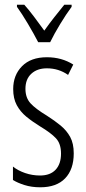

<svg xmlns="http://www.w3.org/2000/svg" viewBox="-20 -785 366 815"><path d="M293 -134Q293 -66 256.5 -28Q220 10 151 10Q114 10 84 0.5Q54 -9 35 -21V-78Q56 -61 86.5 -50.5Q117 -40 150 -40Q193 -40 216 -64.5Q239 -89 239 -133Q239 -175 217.5 -198Q196 -221 151 -248Q117 -269 91.5 -290Q66 -311 51 -339Q36 -367 36 -407Q36 -466 73.5 -504Q111 -542 179 -542Q242 -542 291 -511L269 -467Q229 -495 179 -495Q138 -495 113 -472Q88 -449 88 -408Q88 -370 109.5 -346.5Q131 -323 179 -294Q212 -273 237.5 -252Q263 -231 278 -203.5Q293 -176 293 -134ZM142 -606Q124 -641 98.5 -684Q73 -727 52 -756V-765H83Q102 -744 124.5 -714Q147 -684 168 -655Q190 -686 209 -710Q228 -734 253 -765H284V-756Q261 -725 235.5 -683Q210 -641 193 -606Z"/></svg>

Font: Noto Sans Sinhala UI ExtraCondensed Light
Style: Regular
Weight: 300
Width: 2
Designer: Jelle Bosma - Monotype Design Team
Foundry: Monotype Imaging Inc.
Version: Version 2.006; ttfautohint (v1.8.4.7-5d5b)